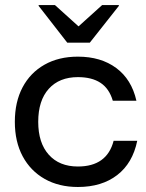

<svg xmlns="http://www.w3.org/2000/svg" viewBox="-20 -736 582 766"><path d="M290.8 10Q215 10 158.3 -22.1Q101.7 -54.2 70.4 -112.5Q39.2 -170.8 39.2 -250Q39.2 -329.2 70 -387.5Q100.8 -445.8 157.5 -477.9Q214.2 -510 290.8 -510Q382.5 -510 443.8 -464.6Q505 -419.2 524.2 -334.2H430Q415.8 -382.5 381.2 -405.4Q346.7 -428.3 290.8 -428.3Q216.7 -428.3 174.6 -381.7Q132.5 -335 132.5 -250Q132.5 -165.8 174.6 -118.8Q216.7 -71.7 290.8 -71.7Q406.7 -71.7 433.3 -174.2H527.5Q509.2 -85 447.5 -37.5Q385.8 10 290.8 10ZM248.3 -565.8 134.2 -712.5V-715.8H199.2L293.3 -630.8L387.5 -715.8H454.2V-712.5L338.3 -565.8Z"/></svg>

Font: Funnel Display
Style: Regular
Weight: 400
Designer: NORD ID, Kristian Moeller
Foundry: Dicotype
Version: Version 1.000